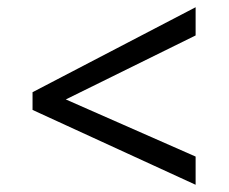

<svg xmlns="http://www.w3.org/2000/svg" viewBox="-20 -588 632 531"><path d="M70 -284V-333L521 -568V-490L162 -313L521 -155V-77Z"/></svg>

Font: ltelugu15
Style: Book
Weight: 400
Designer: Jelle Bosma - Monotype Design Team
Foundry: Monotype Imaging Inc.
Version: Version 2.003